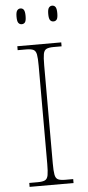

<svg xmlns="http://www.w3.org/2000/svg" viewBox="-60 -937 446 971"><g transform="rotate(-5 162.5 -451.5)"><path d="M50 0V-20H93Q118 -20 130 -26Q142 -32 145.5 -51Q149 -70 149 -108V-606Q149 -645 145.5 -663.5Q142 -682 130 -688Q118 -694 93 -694H50V-714H273V-694H233Q208 -694 196 -688Q184 -682 180.5 -663.5Q177 -645 177 -606V-108Q177 -70 180.5 -51Q184 -32 196 -26Q208 -20 233 -20H273V0ZM243 -823Q233 -823 226.5 -831Q220 -839 220 -863Q220 -886 226.5 -894.5Q233 -903 243 -903Q254 -903 260 -894.5Q266 -886 266 -863Q266 -839 260 -831Q254 -823 243 -823ZM82 -823Q72 -823 65.5 -831Q59 -839 59 -863Q59 -886 65.5 -894.5Q72 -903 82 -903Q93 -903 99 -894.5Q105 -886 105 -863Q105 -839 99 -831Q93 -823 82 -823Z"/></g></svg>

Font: Noto Serif Gujarati Thin
Style: Regular
Weight: 250
Version: Version 2.102